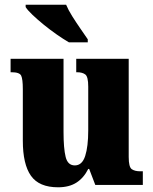

<svg xmlns="http://www.w3.org/2000/svg" viewBox="-20 -786 651 816"><path d="M227 10Q146 10 111.5 -39Q77 -88 77 -188V-407Q77 -450 70 -464.5Q63 -479 29 -479H25V-536H250V-226Q250 -155 259 -119Q268 -83 298 -83Q329 -83 342 -123Q355 -163 355 -232V-418Q355 -460 342.5 -469.5Q330 -479 307 -479H304V-536H527V-119Q527 -76 540 -67Q553 -58 576 -58H587V0H385L359 -68H355Q336 -30 305 -10Q274 10 227 10ZM273 -606Q249 -620 221 -639.5Q193 -659 166 -681Q139 -703 118 -723Q97 -743 89 -756V-766H261Q270 -744 287 -717Q304 -690 322 -664Q340 -638 353 -619V-606Z"/></svg>

Font: Noto Serif Lao Condensed Black
Style: Regular
Weight: 900
Width: 3
Designer: Monotype Design Team
Foundry: Monotype Imaging Inc.
Version: Version 2.003; ttfautohint (v1.8.4.7-5d5b)